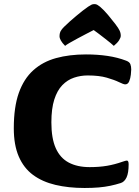

<svg xmlns="http://www.w3.org/2000/svg" viewBox="-20 -923 693 956"><path d="M401 13Q320.9 13 255.7 -2.5Q190.5 -18 144.3 -52.2Q98.1 -86.5 73.4 -143.8Q48.7 -201.1 48.7 -284.1Q48.7 -389.9 73.7 -460.4Q98.8 -531 146 -573.3Q193.2 -615.7 259.3 -633.8Q325.5 -652 408.2 -652Q465.5 -652 515.4 -644.6Q565.2 -637.3 608.3 -620.8Q625.1 -614.5 629.2 -603.2Q633.4 -591.9 633.4 -577.1Q633.4 -569.4 631.5 -551.4Q629.6 -533.5 623.3 -518.2Q617.1 -502.9 603.5 -502.9Q595.2 -502.9 572.6 -514Q550 -525.1 511.9 -536.2Q473.8 -547.3 416.4 -547.3Q381.3 -547.3 348.7 -536.3Q316 -525.4 290.5 -499.2Q265 -473.1 250.4 -427.7Q235.8 -382.4 235.8 -313.7Q235.8 -234.1 257.7 -185.1Q279.6 -136.1 322.4 -113.5Q365.1 -90.9 426.5 -90.9Q474.6 -90.9 513 -97.5Q551.4 -104.1 590 -117.8Q606.7 -123.5 611.5 -123.5Q620.5 -123.5 620.5 -105Q620.5 -61.8 610.1 -39.6Q599.7 -17.4 581.1 -11.6Q556 -3.6 529.3 2Q502.6 7.6 471.6 10.3Q440.7 13 401 13ZM304.2 -694.6Q289.6 -709.4 283 -721.3Q276.4 -733.2 276.4 -742.4Q276.4 -750.2 278.2 -758.4Q280.1 -766.5 286.6 -775.1Q290.6 -781.1 301.7 -792Q312.8 -803 327.9 -816.4Q343 -829.9 359.6 -843.7Q376.2 -857.6 391.7 -869.8Q407.2 -882 419 -889.8Q429.8 -896.8 435.7 -899.7Q441.6 -902.6 449.9 -902.6Q457.9 -902.6 463.3 -899.7Q468.7 -896.8 477.8 -889.8Q497.3 -873.1 517.6 -849Q537.8 -824.9 554.1 -803.5Q570.3 -782.2 575 -771.7Q578.3 -765 579.8 -758.5Q581.3 -752 581.3 -745Q581.3 -735.7 572.9 -722.4Q564.5 -709.2 546.7 -694.6Q542.9 -698.8 530.9 -708.5Q518.9 -718.2 503.4 -730.4Q487.9 -742.6 472.5 -754.2Q457.1 -765.7 446.4 -773.4Q431.2 -766 409.6 -754.4Q388 -742.9 365.7 -731.2Q343.5 -719.5 326.6 -709.5Q309.7 -699.6 304.2 -694.6Z"/></svg>

Font: Briem Hand Thin
Style: Regular
Weight: 100
Designer: Gunnlaugur SE Briem, Eben Sorkin
Foundry: Sorkin Type Co.
Version: Version 1.003